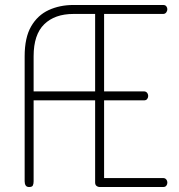

<svg xmlns="http://www.w3.org/2000/svg" viewBox="-20 -751 720 771"><path d="M97 0Q87 0 83 -6.5Q79 -13 79 -23V-525Q79 -600 105 -645Q131 -690 175.5 -710.5Q220 -731 275 -731H635Q644 -731 648 -725.5Q652 -720 652 -714Q652 -707 647.5 -701Q643 -695 635 -695H398V-384H558Q566 -384 570.5 -378.5Q575 -373 575 -365Q575 -359 571 -353.5Q567 -348 558 -348H398V-36H635Q643 -36 647.5 -30.5Q652 -25 652 -17Q652 -11 648 -5.5Q644 0 635 0H380Q373 0 367.5 -4.5Q362 -9 362 -18V-348H115V-23Q115 -13 112 -6.5Q109 0 97 0ZM115 -384H362V-695H275Q200 -695 157.5 -653.5Q115 -612 115 -525Z"/></svg>

Font: Dosis ExtraLight
Style: Regular
Weight: 250
Designer: EdgarTolentino, PabloImpallari, IginoMarini
Foundry: EdgarTolentino, PabloImpallari, IginoMarini
Version: Version 3.001; ttfautohint (v1.8.2)